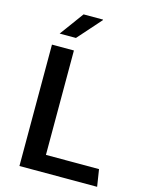

<svg xmlns="http://www.w3.org/2000/svg" viewBox="-130 -969 800 1048"><g transform="rotate(15 269.5 -445.0)"><path d="M85 0V-686H209V-96H509L524 0ZM110 -755 209 -890H319V-887L202 -755Z"/></g></svg>

Font: Chivo Medium Medium
Style: Regular
Weight: 500
Version: Version 2.002